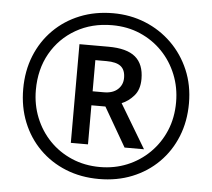

<svg xmlns="http://www.w3.org/2000/svg" viewBox="-52 -781 936 847"><g transform="rotate(5 416.0 -357.0)"><path d="M416 10Q336 10 269 -17Q202 -44 152.5 -93.5Q103 -143 76 -210Q49 -277 49 -357Q49 -437 76 -504Q103 -571 152.5 -620.5Q202 -670 269 -697Q336 -724 416 -724Q492 -724 558.5 -697Q625 -670 675.5 -620.5Q726 -571 754.5 -504Q783 -437 783 -357Q783 -277 756 -210Q729 -143 679.5 -93.5Q630 -44 563 -17Q496 10 416 10ZM416 -43Q480 -43 536 -66Q592 -89 635 -131.5Q678 -174 702 -231Q726 -288 726 -357Q726 -422 703 -479Q680 -536 638.5 -579Q597 -622 540.5 -646.5Q484 -671 416 -671Q326 -671 255.5 -630.5Q185 -590 145 -519.5Q105 -449 105 -357Q105 -292 128 -235Q151 -178 192.5 -135Q234 -92 291 -67.5Q348 -43 416 -43ZM279 -138V-575H407Q489 -575 527 -543Q565 -511 565 -446Q565 -399 541 -371.5Q517 -344 487 -332L603 -138H517L417 -311H355V-138ZM405 -373Q444 -373 466 -393Q488 -413 488 -444Q488 -479 468 -495Q448 -511 404 -511H355V-373Z"/></g></svg>

Font: Noto Sans Mandaic
Style: Regular
Weight: 400
Designer: Monotype Design Team
Foundry: Monotype Imaging Inc.
Version: Version 2.002; ttfautohint (v1.8.4.7-5d5b)